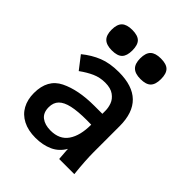

<svg xmlns="http://www.w3.org/2000/svg" viewBox="-215 -894 1031 1031"><g transform="rotate(45 300.0 -379.0)"><path d="M53.5 -154.5Q53.5 -258.5 132 -297Q210.5 -335.5 332 -335.5H392.5V-358.5Q392.5 -382 383.8 -406Q375 -430 351 -447.5Q327 -465 285 -465Q245.5 -465 211.2 -449.8Q177 -434.5 140.5 -408L84.5 -480.5Q130 -517.5 179.2 -537.2Q228.5 -557 297 -557Q505 -557 505 -354.5V-157.5Q505 -95 515 0H400L395.5 -60.5L395 -72Q370.5 -29 327.5 -9.5Q284.5 10 229.5 10Q173.5 10 133.8 -10.5Q94 -31 73.8 -68Q53.5 -105 53.5 -154.5ZM391.5 -252 358 -252.5Q289.5 -252.5 247 -243Q204.5 -233.5 184 -212.8Q163.5 -192 163.5 -157Q163.5 -115 189.8 -95Q216 -75 259 -75Q327 -75 359.2 -121.8Q391.5 -168.5 391.5 -252ZM108 -690Q108 -731 127 -749.5Q146 -768 187.5 -768Q229.5 -768 247.8 -749.8Q266 -731.5 266 -690Q266 -649 247.8 -630.5Q229.5 -612 187.5 -612Q146.5 -612 127.2 -630.8Q108 -649.5 108 -690ZM325.5 -690Q325.5 -731 344.5 -749.5Q363.5 -768 405 -768Q447 -768 465.2 -749.8Q483.5 -731.5 483.5 -690Q483.5 -649 465.2 -630.5Q447 -612 405 -612Q364 -612 344.8 -630.8Q325.5 -649.5 325.5 -690Z"/></g></svg>

Font: JuliaMono SemiBold
Style: Regular
Weight: 600
Monospace: yes
Designer: cormullion
Foundry: corm
Version: Version 0.055; ttfautohint (v1.8.4)